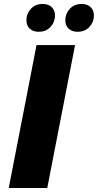

<svg xmlns="http://www.w3.org/2000/svg" viewBox="-20 -947 493 967"><path d="M164 -720H358L218 0H24ZM371 -787Q342 -787 325.5 -803Q309 -819 309 -845Q309 -878 331.5 -902.5Q354 -927 391 -927Q420 -927 436.5 -911Q453 -895 453 -869Q453 -836 430.5 -811.5Q408 -787 371 -787ZM175 -787Q146 -787 129.5 -803Q113 -819 113 -845Q113 -878 135.5 -902.5Q158 -927 195 -927Q224 -927 240.5 -911Q257 -895 257 -869Q257 -836 234.5 -811.5Q212 -787 175 -787Z"/></svg>

Font: Kufam ExtraBold
Style: Italic
Weight: 800
Italic angle: -11°
Designer: Artur Schmal
Foundry: Original Type
Version: Version 1.301; ttfautohint (v1.8.3)